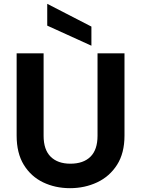

<svg xmlns="http://www.w3.org/2000/svg" viewBox="-20 -977 737 1004"><path d="M67 -698H208V-267Q208 -194 245 -157.5Q282 -121 348 -121Q416 -121 453 -157.5Q490 -194 490 -267V-698H631V-268Q631 -176 592 -115Q553 -54 488 -23.5Q423 7 346 7Q269 7 205.5 -23.5Q142 -54 104.5 -115Q67 -176 67 -268ZM227 -957 458 -838V-738L227 -843Z"/></svg>

Font: Parkinsans Light SemiBold
Style: Regular
Weight: 600
Version: Version 1.000